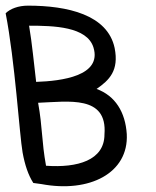

<svg xmlns="http://www.w3.org/2000/svg" viewBox="-63 -614 551 680"><path d="M17 -74C25 -30 37 6 55 34L84 38C254 70 393 -1 386 -139C381 -217 345 -275 279 -299C324 -330 359 -364 343 -444C318 -562 176 -594 36 -594C2 -594 -27 -583 -43 -567C-10 -399 6 -136 17 -74ZM100 -27C84 -115 88 -161 72 -250C179 -254 318 -278 307 -138C307 -46 211 -19 100 -27ZM65 -324C57 -390 51 -458 40 -523C127 -523 245 -520 268 -446C299 -345 155 -327 65 -324Z"/></svg>

Font: Snowfall
Style: OpObl
Weight: 400
Designer: Jasper
Foundry: Cannot Into Space Fonts
Version: Version 0.9